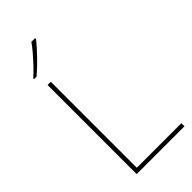

<svg xmlns="http://www.w3.org/2000/svg" viewBox="-291 -1020 1088 1088"><g transform="rotate(-45 253.0 -476.0)"><path d="M103 0V-714H129V-25H486V0ZM241 -945Q228 -928 210.5 -908.5Q193 -889 173.5 -868.5Q154 -848 133.5 -828.5Q113 -809 93 -792H72V-798Q95 -818 121.5 -846Q148 -874 172.5 -902.5Q197 -931 211 -952H241Z"/></g></svg>

Font: Noto Sans Symbols Thin
Style: Regular
Weight: 250
Version: Version 2.002